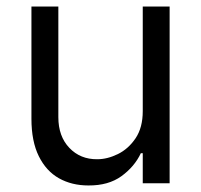

<svg xmlns="http://www.w3.org/2000/svg" viewBox="-20 -566 621 593"><path d="M420.9 -222.7V-545.9H503.9V0H420.9V-92.8H415Q395.5 -51.3 355.2 -22Q314.9 7.3 252.9 6.8Q201.7 6.8 162.1 -15.4Q122.6 -37.6 99.9 -83.5Q77.1 -129.4 77.1 -199.2V-545.9H160.2V-204.1Q160.2 -145 194.1 -109.4Q228 -73.7 280.3 -74.2Q311.5 -74.2 344 -90.1Q376.5 -106 398.7 -138.9Q420.9 -171.9 420.9 -222.7Z"/></svg>

Font: GitLab Sans
Style: Regular
Weight: 400
Designer: Rasmus Andersson
Foundry: Modifications by GitLab B.V., manufactured by rsms
Version: Version 4.000;git-c8fb6b7